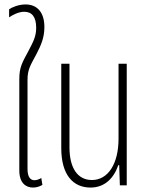

<svg xmlns="http://www.w3.org/2000/svg" viewBox="-20 -835 663 865"><path d="M129 10C142 10 158 6 171 -2L166 -33C158 -28 146 -23 135 -23C117 -23 104 -38 104 -73V-475C104 -521 116 -539 144 -591C164 -630 180 -664 180 -713C180 -780 147 -815 95 -815C64 -815 33 -802 21 -793V-757C36 -767 63 -782 89 -782C123 -782 143 -760 143 -710C143 -672 131 -649 109 -607C80 -553 67 -532 67 -479V-67C67 -11 96 10 129 10Z M388 10C450 10 492 -30 513 -91H517L520 0H551V-548H514V-210C514 -97 467 -24 394 -24C331 -24 293 -76 293 -171V-548H256V-168C256 -46 310 10 388 10Z"/></svg>

Font: Noto Sans Thai ExtCond ExtLt
Style: Regular
Weight: 200
Width: 2
Designer: Monotype Design Team
Foundry: Monotype Imaging Inc.
Version: Version 2.002